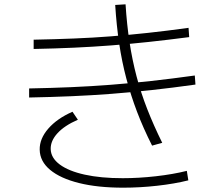

<svg xmlns="http://www.w3.org/2000/svg" viewBox="-20 -833 1040 890"><path d="M685 -158Q644 -239 615 -315.5Q586 -392 565.5 -469.5Q545 -547 532.5 -631Q520 -715 514 -810L562 -813Q568 -719 580.5 -637Q593 -555 613 -479Q633 -403 662.5 -327.5Q692 -252 732 -171ZM551 37Q433 37 346.5 15.5Q260 -6 212.5 -45.5Q165 -85 164 -139Q163 -190 204 -237Q245 -284 316 -315L341 -278Q279 -251 246.5 -215.5Q214 -180 215 -142Q216 -101 257 -70.5Q298 -40 372.5 -23.5Q447 -7 549 -7Q623 -7 702.5 -16Q782 -25 846 -41L853 3Q789 19 709 28Q629 37 551 37ZM136 -649Q235 -651 322.5 -654.5Q410 -658 493.5 -664.5Q577 -671 665 -680.5Q753 -690 854 -704L857 -661Q757 -648 668.5 -638.5Q580 -629 495.5 -622.5Q411 -616 323.5 -612Q236 -608 136 -606ZM115 -423Q218 -425 310.5 -429Q403 -433 493.5 -440Q584 -447 679.5 -457.5Q775 -468 883 -483L886 -441Q779 -426 683 -415.5Q587 -405 496 -398Q405 -391 311.5 -387Q218 -383 115 -381Z"/></svg>

Font: M PLUS 2 Light
Style: Regular
Weight: 300
Designer: Coji Morishita
Foundry: UNDERFOREST DESIGN
Version: Version 1.001